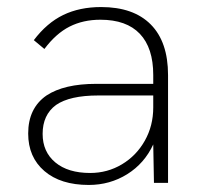

<svg xmlns="http://www.w3.org/2000/svg" viewBox="-20 -519 575 545"><path d="M415 -109Q390 -55 341 -24.5Q292 6 232 6Q152 6 106 -33.5Q60 -73 60 -140Q60 -212 112 -248Q162 -281 253 -281H415V-306Q415 -383 377 -423Q339 -463 265 -463Q216 -463 177.5 -443.5Q139 -424 106 -380L76 -405Q113 -454 159.5 -476.5Q206 -499 267 -499Q359 -499 408 -449.5Q457 -400 457 -306V0H417ZM236 -28Q285 -28 326 -52.5Q367 -77 391 -119.5Q415 -162 415 -214V-248H259Q178 -248 139 -221Q101 -193 101 -139Q101 -88 137 -58Q173 -28 236 -28Z"/></svg>

Font: Hanken Grotesk ExtraLight
Style: Regular
Weight: 200
Designer: Alfredo Marco Pradil
Foundry: Hanken Design Co.
Version: Version 3.014